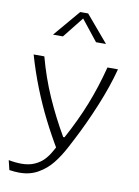

<svg xmlns="http://www.w3.org/2000/svg" viewBox="-106 -867 832 1149"><g transform="rotate(10 310.0 -293.0)"><path d="M315.5 -44H323.5Q385.5 -157.5 429 -267.2Q472.5 -377 504 -500H568Q539.5 -391.5 489.5 -270.5Q439.5 -149.5 386 -46.5L357 9Q326.5 67 291.5 111Q256.5 155 207.2 183.2Q158 211.5 94.5 211.5Q66.5 211.5 32.5 206.5L18.5 148.5Q60 156.5 97 156.5Q142.5 156.5 176.2 141.2Q210 126 231.5 103.2Q253 80.5 268.5 53L295 6L305 23L296.5 45Q245 -40.5 201.8 -126.5Q158.5 -212.5 121.5 -306Q84.5 -399.5 55.5 -500H120.5Q153.5 -377 202.5 -265.5Q251.5 -154 315.5 -44ZM286 -798.5H334L471 -637H410.5L296 -781H324L209.5 -637H149Z"/></g></svg>

Font: Monaspace Argon Var
Style: Regular
Weight: 400
Designer: Riley Cran and the Lettermatic Team
Version: Version 1.000 (Monaspace Argon Var)